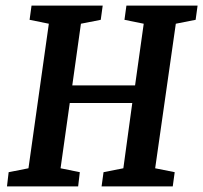

<svg xmlns="http://www.w3.org/2000/svg" viewBox="-20 -668 728 688"><path d="M5 0 11 -51 82 -65 155 -583 86 -597 93 -648H348L341 -597L270 -583L239 -362H464L495 -583L426 -597L433 -648H688L681 -597L610 -583L536 -65L606 -51L599 0H344L351 -51L422 -65L454 -299H230L197 -65L266 -51L260 0Z"/></svg>

Font: Faustina Light SemiBold
Style: Italic
Weight: 600
Italic angle: -8°
Version: Version 1.200